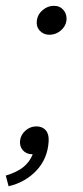

<svg xmlns="http://www.w3.org/2000/svg" viewBox="-24 -528 287 667"><path d="M-3.9 82Q36.1 69.8 57.9 51.8Q79.6 33.7 89.8 7.8H87.9Q67.4 7.8 55.2 -6.3Q43 -20.5 45.9 -41Q48.8 -61 65.2 -75Q81.5 -88.9 102.1 -88.9Q123.5 -88.9 135 -75.4Q146.5 -62 145 -38.1V-37.1Q141.6 22.5 103.3 63.7Q64.9 105 5.9 119.1ZM104 -457Q106.9 -478.5 124.5 -493.2Q142.1 -507.8 163.1 -507.8Q184.1 -507.8 196.5 -493.2Q209 -478.5 207 -457Q204.1 -436 186.8 -421.6Q169.4 -407.2 147.9 -407.2Q127 -407.2 114 -421.6Q101.1 -436 104 -457Z"/></svg>

Font: Human Sans Light
Style: Italic
Weight: 300
Italic angle: -8°
Designer: Tim Radville
Foundry: Continuum
Version: Version 1.000;FEAKit 1.0